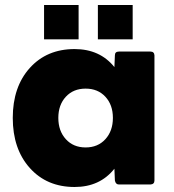

<svg xmlns="http://www.w3.org/2000/svg" viewBox="-20 -737 695 767"><path d="M322 -148Q371 -148 401 -181Q431 -214 431 -266Q431 -318 401 -350.5Q371 -383 322 -383Q273 -383 243 -350.5Q213 -318 213 -266Q213 -214 243 -181Q273 -148 322 -148ZM278 10Q167 10 99 -66Q31 -142 31 -266Q31 -390 99 -465.5Q167 -541 278 -541Q379 -541 437 -469L439 -516Q439 -531 455 -531H581Q596 -531 597 -516V-16Q597 -1 581 0H455Q442 0 439 -16L437 -63Q379 10 278 10ZM510 -580H371V-717H510ZM294 -580H156V-717H294Z"/></svg>

Font: YamahaIndonesia935. App XBold
Style: Regular
Weight: 800
Designer: Dalton Maag Ltd
Foundry: Dalton Maag Ltd
Version: Version 1.002; January 01, 2024; Regular/Italic